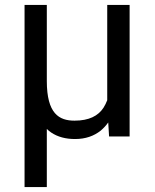

<svg xmlns="http://www.w3.org/2000/svg" viewBox="-20 -548 621 771"><path d="M410.6 -528.3V-145.5C406.2 -134.3 401.4 -124.5 395.5 -115.2C374 -82.5 337.4 -63.5 279.3 -63.5C217.3 -63.5 168 -91.3 168 -222.7V-528.3H78.6V203.1H168V-30.3C173.3 -24.9 178.7 -20.5 185.1 -16.1C211.9 2 244.1 10.3 281.2 10.3C323.7 10.3 357.4 -2 384.3 -23.4C395.5 -32.7 405.8 -43.9 414.6 -56.2L418 0H500.5V-528.3Z"/></svg>

Font: Bert Sans
Style: Regular
Weight: 400
Designer: Christian Robertson (Google), Cristiano Sobral
Foundry: Google, Cristiano Sobral
Version: Version 3.101